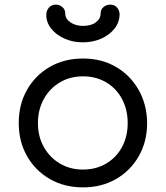

<svg xmlns="http://www.w3.org/2000/svg" viewBox="-20 -805 716 830"><path d="M339 5Q258 5 195.5 -31Q133 -67 97 -130Q61 -193 61 -273Q61 -354 97 -417Q133 -480 195.5 -516Q258 -552 339 -552Q419 -552 481 -516Q543 -480 579 -417Q615 -354 616 -273Q616 -193 580 -130Q544 -67 481.5 -31Q419 5 339 5ZM339 -72Q395 -72 439 -98Q483 -124 507.5 -169.5Q532 -215 532 -273Q532 -331 507.5 -377Q483 -423 439 -449Q395 -475 339 -475Q283 -475 239 -449Q195 -423 169.5 -377Q144 -331 144 -273Q144 -215 169.5 -169.5Q195 -124 239 -98Q283 -72 339 -72ZM338 -622Q295 -622 259 -638Q223 -654 201.5 -681Q180 -708 180 -741Q180 -759 191.5 -772Q203 -785 221 -785Q237 -785 249.5 -774.5Q262 -764 262 -747Q262 -724 284.5 -708.5Q307 -693 338 -693Q374 -693 394.5 -708.5Q415 -724 415 -747Q415 -764 427.5 -774.5Q440 -785 457 -785Q475 -785 486 -772.5Q497 -760 497 -742Q496 -707 474 -680Q452 -653 416.5 -637.5Q381 -622 338 -622Z"/></svg>

Font: Comfortaa Medium
Style: Regular
Weight: 500
Designer: Johan Aakerlund
Foundry: Johan Aakerlund
Version: Version 3.104; ttfautohint (v1.8.1.43-b0c9)